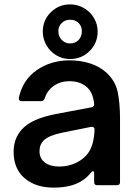

<svg xmlns="http://www.w3.org/2000/svg" viewBox="-20 -844 626 875"><path d="M42 -152Q42 -230 103 -275Q147 -307 233 -324L397 -355Q403 -356 406.5 -360Q410 -364 409 -371Q404 -419 380 -443Q349 -474 296 -474Q256 -474 225.5 -453Q195 -432 184 -396Q179 -383 168 -383H78Q71 -383 68 -387.5Q65 -392 66 -399Q84 -481 148.5 -525Q213 -569 297 -569Q347 -569 390.5 -555Q434 -541 465 -513Q506 -475 516.5 -424Q527 -373 527 -303V-14Q527 0 513 0H423Q409 0 409 -14V-52Q409 -64 403 -64Q401 -64 396 -59Q376 -34 353 -20Q306 11 224 11Q142 11 92 -32Q42 -75 42 -152ZM327 -102Q371 -124 390 -160Q409 -196 411 -253Q411 -260 407 -263.5Q403 -267 396 -266L262 -239Q204 -227 180 -205Q160 -185 160 -155Q160 -122 184.5 -103.5Q209 -85 250 -85Q291 -85 327 -102ZM175 -700Q175 -752 211.5 -788Q248 -824 299 -824Q333 -824 362 -807.5Q391 -791 408 -762.5Q425 -734 425 -700Q425 -648 388.5 -611.5Q352 -575 299 -575Q265 -575 236.5 -592Q208 -609 191.5 -638Q175 -667 175 -700ZM353 -702Q353 -724 338.5 -739Q324 -754 299 -754Q276 -754 261 -739Q246 -724 246 -702Q246 -678 261.5 -662Q277 -646 299 -646Q323 -646 338 -661.5Q353 -677 353 -702Z"/></svg>

Font: Open Sauce Two SemiBold
Style: Regular
Weight: 600
Designer: Alfredo Marco Pradil
Foundry: Creative Sauce Fz LLC
Version: Version 1.477